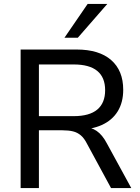

<svg xmlns="http://www.w3.org/2000/svg" viewBox="-20 -957 713 977"><path d="M85 0V-705H370Q484 -705 545.5 -651.5Q607 -598 607 -500Q607 -436 579 -390.5Q551 -345 498 -321Q445 -297 370 -297L380 -311H402Q442 -311 471.5 -291Q501 -271 524 -227L648 0H545L423 -225Q409 -253 391.5 -268Q374 -283 351.5 -288.5Q329 -294 298 -294H178V0ZM178 -366H355Q435 -366 475 -399.5Q515 -433 515 -498Q515 -563 475 -596Q435 -629 355 -629H178ZM308 -765 426 -937H526L376 -765Z"/></svg>

Font: Nunito Sans 12pt ExtraLight 12pt Medium
Style: Regular
Weight: 500
Version: Version 3.101;gftools[0.9.27]